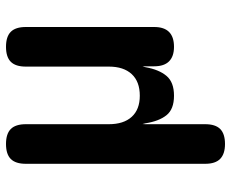

<svg xmlns="http://www.w3.org/2000/svg" viewBox="-85 -505 770 640"><g transform="rotate(-90 300.0 -185.0)"><path d="M140 180Q107 180 90.5 164Q74 148 74 114V-484Q74 -518 90 -534Q106 -550 140 -550Q174 -550 190 -534Q206 -518 206 -484V-207Q206 -158 230.5 -131Q255 -104 301 -104Q348 -104 373 -131Q398 -158 398 -207V-484Q398 -518 414 -534Q430 -550 464 -550Q498 -550 514 -534Q530 -518 530 -484V-56Q530 -23 513.5 -6.5Q497 10 464 10Q432 10 415.5 -6.5Q399 -23 399 -56V-85Q399 -95 398.5 -95Q398 -95 396 -85Q388 -40 367 -15Q346 10 301 10Q256 10 236 -15Q216 -40 209 -85Q207 -95 206.5 -95Q206 -95 206 -85V114Q206 148 190 164Q174 180 140 180Z"/></g></svg>

Font: Maple Mono Normal NL
Style: Bold
Weight: 700
Monospace: yes
Designer: subframe7536
Version: Version 7.000